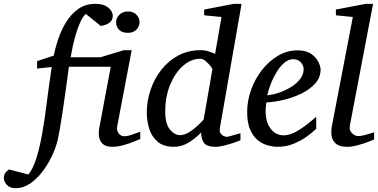

<svg xmlns="http://www.w3.org/2000/svg" viewBox="-150 -757 1982 1006"><path d="M581.1 -641.1Q581.1 -619.1 565.2 -602.1Q549.3 -585 520 -585Q489.3 -585 473.6 -601.3Q458 -617.7 458 -641.1Q458 -660.6 474.6 -678.7Q491.2 -696.8 521 -696.8Q549.8 -696.8 565.4 -679.4Q581.1 -662.1 581.1 -641.1ZM585 -28.8Q577.1 -25.4 552.7 -15.4Q528.3 -5.4 497.3 3.4Q466.3 12.2 438 12.2Q404.8 12.2 388.7 -2.7Q372.6 -17.6 369.1 -40.3Q365.7 -63 370.1 -85.9L430.2 -407.2H210.9Q209 -393.6 204.3 -357.4Q199.7 -321.3 192.9 -273.7Q186 -226.1 178.7 -176.5Q171.4 -127 164.3 -85.7Q157.2 -44.4 151.9 -22Q141.6 20 120.4 64Q99.1 107.9 69.8 145.5Q40.5 183.1 5.6 206.1Q-29.3 229 -66.9 229Q-92.3 229 -106 218.5Q-119.6 208 -124.8 196Q-129.9 184.1 -129.9 179.2Q-129.9 160.2 -122.6 149.7Q-115.2 139.2 -103 130.9L-1 157.2Q24.9 124.5 42.5 65.9Q60.1 7.3 71.8 -62Q84.5 -132.3 95.2 -220Q106 -307.6 121.1 -405.8L43.9 -397.9L44.9 -437L131.8 -465.8Q139.2 -505.4 155 -552.2Q170.9 -599.1 196.5 -641.1Q222.2 -683.1 260 -710Q297.9 -736.8 349.1 -736.8Q383.3 -736.8 403.3 -726.1Q423.3 -715.3 432.1 -700.9Q440.9 -686.5 440.9 -674.8Q440.9 -650.9 423.3 -637.9Q405.8 -625 377.9 -621.1L299.8 -684.1Q284.2 -670.9 270.8 -641.4Q257.3 -611.8 247.1 -576.4Q236.8 -541 230 -508.5Q223.1 -476.1 220.2 -457H376L499 -494.1H540L463.9 -94.2Q460.4 -73.7 471.7 -58.3Q482.9 -43 502.9 -43Q514.6 -43 531.2 -48.1Q547.9 -53.2 563.2 -59.1Q578.6 -64.9 585 -66.9Z M1115.7 -736.8 1002 -85.9Q999 -67.4 1006.3 -57.4Q1013.7 -47.4 1023.7 -43.7Q1033.7 -40 1038.1 -40Q1043 -40 1058.6 -44.4Q1074.2 -48.8 1089.8 -53.5Q1105.5 -58.1 1109.9 -59.1V-22Q1102.1 -18.6 1078.4 -10.3Q1054.7 -2 1027.1 5.1Q999.5 12.2 979 12.2Q933.1 12.2 918.5 -9Q903.8 -30.3 903.8 -63Q877.9 -35.2 840.8 -11.5Q803.7 12.2 761.7 12.2Q706.1 12.2 675 -15.1Q644 -42.5 631.6 -83.7Q619.1 -125 619.1 -167Q619.1 -226.6 638.4 -284.7Q657.7 -342.8 694.3 -390.1Q731 -437.5 783.2 -465.8Q835.4 -494.1 901.9 -494.1Q924.8 -494.1 944.6 -487.3Q964.4 -480.5 977.1 -475.1L1010.7 -668L919.9 -676.8V-707L1074.7 -736.8ZM962.9 -394Q963.4 -397 952.9 -410.6Q942.4 -424.3 927.7 -436.8Q913.1 -449.2 899.9 -449.2Q851.6 -449.2 809.6 -412.6Q767.6 -376 741.7 -313.5Q715.8 -251 715.8 -172.9Q715.8 -108.4 740.2 -78.6Q764.6 -48.8 793.9 -48.8Q821.3 -48.8 855.7 -74.2Q890.1 -99.6 917 -130.9Z M1529.8 -393.1Q1529.8 -352.1 1502.7 -321Q1475.6 -290 1432.4 -268.3Q1389.2 -246.6 1339.8 -234.6Q1290.5 -222.7 1245.6 -220.2Q1244.1 -210.4 1242.9 -196.8Q1241.7 -183.1 1241.7 -173.8Q1241.7 -119.1 1267.6 -83.5Q1293.5 -47.9 1336.9 -47.9Q1370.6 -47.9 1411.4 -72.5Q1452.1 -97.2 1506.8 -145V-82Q1488.3 -64 1458 -42Q1427.7 -20 1388.7 -3.9Q1349.6 12.2 1303.7 12.2Q1280.8 12.2 1253.4 4.9Q1226.1 -2.4 1201.4 -22Q1176.8 -41.5 1160.9 -77.1Q1145 -112.8 1145 -169.9Q1145 -229.5 1165.8 -286.9Q1186.5 -344.2 1223.1 -390.9Q1259.8 -437.5 1307.4 -465.3Q1355 -493.2 1408.7 -493.2Q1455.1 -493.2 1481.4 -474.1Q1507.8 -455.1 1518.8 -431.4Q1529.8 -407.7 1529.8 -393.1ZM1440.9 -394Q1440.9 -413.6 1426.3 -430.2Q1411.6 -446.8 1386.7 -446.8Q1361.8 -446.8 1340.1 -428.5Q1318.4 -410.2 1300.3 -380.9Q1282.2 -351.6 1269.5 -319.1Q1256.8 -286.6 1250 -257.8Q1281.7 -260.7 1315.2 -272.5Q1348.6 -284.2 1377.2 -302.5Q1405.8 -320.8 1423.3 -344.2Q1440.9 -367.7 1440.9 -394Z M1810.1 -25.9Q1802.2 -22.5 1777.8 -13.2Q1753.4 -3.9 1723.9 4.2Q1694.3 12.2 1670.9 12.2Q1625 12.2 1605.5 -8.3Q1585.9 -28.8 1585.9 -61Q1585.9 -68.4 1586.4 -77.4Q1586.9 -86.4 1588.9 -96.2L1698.7 -668L1609.9 -676.8V-707L1766.1 -736.8H1804.7L1683.1 -99.1Q1682.1 -93.8 1682.1 -85.9Q1682.1 -71.3 1696 -57.6Q1710 -43.9 1729 -43.9Q1738.8 -43.9 1755.9 -48.1Q1772.9 -52.2 1788.8 -57.1Q1804.7 -62 1810.1 -64Z"/></svg>

Font: Charis
Style: Italic
Weight: 400
Italic angle: -11°
Designer: Walt Agee, Miriam Martin, Annie Olsen, Victor Gaultney, Lorna Priest, Alan Ward, Bob Hallissy, Martin Hosken, Sharon Cor
Foundry: SIL Global
Version: Version 7.000